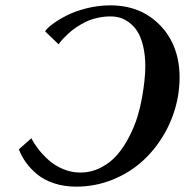

<svg xmlns="http://www.w3.org/2000/svg" viewBox="-20 -679 685 711"><path d="M196.8 -515.1 147 -563Q153.3 -573.7 174.1 -589.4Q194.8 -605 225.8 -621.1Q256.8 -637.2 300.5 -648.2Q344.2 -659.2 388.2 -659.2Q501.5 -659.2 573.2 -585Q645 -510.7 645 -391.1Q645 -359.4 639.2 -323.2Q627 -253.4 593.3 -191.9Q559.6 -130.4 510.7 -85.2Q461.9 -40 397.5 -13.9Q333 12.2 262.2 12.2Q217.8 12.2 180.2 -0.2Q142.6 -12.7 117.4 -33.7Q92.3 -54.7 75.9 -77.6Q59.6 -100.6 49.8 -126L96.2 -167Q106 -147.5 121.8 -127Q137.7 -106.4 160.2 -86.2Q182.6 -65.9 213.6 -53Q244.6 -40 276.9 -40Q318.4 -40 354 -58.6Q389.6 -77.1 414.3 -106Q439 -134.8 458.5 -172.9Q478 -210.9 488.8 -246.1Q499.5 -281.2 505.9 -316.9Q518.1 -387.2 518.1 -432.1Q518.1 -475.6 509.8 -509.3Q501.5 -543 488.5 -563Q475.6 -583 458 -595.9Q440.4 -608.9 423.6 -613.5Q406.7 -618.2 388.2 -618.2Q363.3 -618.2 339.4 -612.5Q315.4 -606.9 297.1 -597.9Q278.8 -588.9 262.2 -577.6Q245.6 -566.4 233.9 -555.4Q222.2 -544.4 213.6 -535.4Q205.1 -526.4 201.2 -520.5Z"/></svg>

Font: Linux Libertine G
Style: Semibold Italic
Weight: 600
Italic angle: -11.5°
Designer: Philipp H. Poll
Foundry: Philipp H. Poll
Version: Version 5.1.1